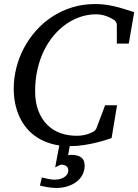

<svg xmlns="http://www.w3.org/2000/svg" viewBox="-20 -707 684 950"><path d="M398.9 111.8Q398.9 137.7 387.7 158.4Q376.5 179.2 356.9 193.6Q337.4 208 311.8 215.6Q286.1 223.1 257.8 223.1Q246.6 223.1 234.6 221.7Q222.7 220.2 211.9 218.5Q201.2 216.8 192.1 214.6Q183.1 212.4 177.7 210.9L187 170.9Q198.2 173.8 216.8 178Q235.4 182.1 252 182.1Q258.8 182.1 270 180.2Q281.2 178.2 291.7 173.1Q302.2 168 310.1 158.7Q317.9 149.4 317.9 134.8Q317.9 127.4 314.7 122.3Q311.5 117.2 306.9 114Q302.2 110.8 296.4 109.4Q290.5 107.9 284.7 107.9Q280.3 107.9 274.4 110.6Q268.6 113.3 252.9 121.1L273.4 12.7Q253.9 9.8 236.3 4.9Q196.3 -6.3 165.5 -25.9Q134.8 -45.4 112.3 -72.3Q89.8 -99.1 75.7 -130.6Q61.5 -162.1 54.7 -196.8Q47.9 -231.4 47.9 -267.1Q47.9 -320.3 61 -372.1Q74.2 -423.8 99.1 -470.5Q124 -517.1 159.7 -556.9Q195.3 -596.7 240 -625.5Q284.7 -654.3 337.6 -670.7Q390.6 -687 450.2 -687Q474.6 -687 497.1 -684.3Q519.5 -681.6 542.5 -676.5Q565.4 -671.4 590.3 -663.8Q615.2 -656.2 644 -647L617.2 -491.2H558.1V-584Q558.1 -591.8 552.5 -600.1Q546.9 -608.4 540 -610.8Q538.1 -611.8 531.2 -616Q524.4 -620.1 513.4 -624.5Q502.4 -628.9 487.8 -632.6Q473.1 -636.2 455.1 -636.2Q416.5 -636.2 379.4 -624Q342.3 -611.8 308.8 -588.9Q275.4 -565.9 247.1 -532.7Q218.8 -499.5 198 -457.3Q177.2 -415 165.5 -364.3Q153.8 -313.5 153.8 -255.9Q153.8 -199.2 170.2 -157.7Q186.5 -116.2 214.4 -88.9Q242.2 -61.5 279.5 -48.3Q316.9 -35.2 358.9 -35.2Q375 -35.2 388.2 -37.4Q401.4 -39.6 410.9 -42.5Q420.4 -45.4 426.3 -48.1Q432.1 -50.8 434.1 -51.8Q439.9 -52.7 447 -58.8Q454.1 -64.9 457 -71.8L500 -186H559.1L532.2 -23.9Q526.4 -22 507.1 -15.6Q487.8 -9.3 459.7 -2.2Q431.6 4.9 397 10.5Q362.3 16.1 326.2 16.1H325.2L316.9 61Q320.8 60.1 324.5 59.6Q328.1 59.1 332 59.1Q398.9 59.1 398.9 111.8Z"/></svg>

Font: Charis SIL Eur
Style: Italic
Weight: 400
Italic angle: -11°
Foundry: SIL International
Version: Version 5.000